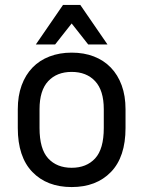

<svg xmlns="http://www.w3.org/2000/svg" viewBox="-20 -750 580 777"><path d="M270 7Q170 7 111 -54Q52 -115 52 -232V-308Q52 -362 67.5 -404.5Q83 -447 111.5 -476.5Q140 -506 180.5 -521.5Q221 -537 270 -537Q320 -537 360 -521.5Q400 -506 428.5 -476.5Q457 -447 472.5 -404.5Q488 -362 488 -308V-232Q488 -115 429 -54Q370 7 270 7ZM270 -71Q330 -71 365 -109Q400 -147 400 -232V-308Q400 -384 365 -421.5Q330 -459 270 -459Q210 -459 175 -421.5Q140 -384 140 -308V-232Q140 -147 175 -109Q210 -71 270 -71ZM235 -730H305L415 -570H337L270 -655L203 -570H125Z"/></svg>

Font: Golos UI VF
Style: Regular
Weight: 400
Designer: A.Korolkova, Vitaly Kuzmin
Foundry: ParaType Ltd
Version: Version 2.000